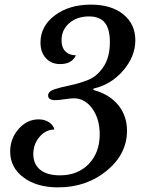

<svg xmlns="http://www.w3.org/2000/svg" viewBox="-20 -800 657 830"><path d="M411 -219Q411 -140 363.5 -91Q316 -42 239 -42Q184 -42 154 -66Q124 -90 124 -134Q124 -177 151 -208.5Q178 -240 215 -240Q211 -259 192 -271.5Q173 -284 147 -284Q97 -284 60.5 -242.5Q24 -201 24 -145Q24 -76 81.5 -33Q139 10 231 10Q354 10 441.5 -62Q529 -134 529 -235Q529 -300 490.5 -346.5Q452 -393 384 -411V-417Q460 -434 512.5 -495Q565 -556 565 -626Q565 -696 513 -738Q461 -780 373 -780Q279 -780 217 -733.5Q155 -687 155 -616Q155 -574 178.5 -548.5Q202 -523 240 -523Q291 -523 308 -561Q279 -561 262.5 -578Q246 -595 246 -626Q246 -671 279.5 -700Q313 -729 365 -729Q411 -729 433 -702Q455 -675 455 -618Q455 -553 427.5 -511.5Q400 -470 361 -454.5Q322 -439 282.5 -431Q243 -423 215.5 -414Q188 -405 188 -387Q188 -367 220 -367Q231 -367 259 -371Q287 -375 299 -375Q347 -375 379 -330.5Q411 -286 411 -219Z"/></svg>

Font: Libre Baskerville
Style: Italic
Weight: 400
Italic angle: -15°
Designer: Pablo Impallari, Rodrigo Fuenzalida
Foundry: Pablo Impallari, Rodrigo Fuenzalida
Version: Version 1.051;Glyphs 3.2.3 (3260)